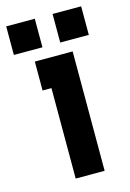

<svg xmlns="http://www.w3.org/2000/svg" viewBox="-166 -701 511 754"><g transform="rotate(-15 89.5 -324.0)"><path d="M-63 -531.7V-647.9H53.2V-531.7ZM125.5 -531.7V-647.9H241.7V-531.7ZM163.6 -485.4V0H45.9V-367.7H9.8V-485.4Z"/></g></svg>

Font: Sangha Kali
Style: Regular
Weight: 400
Designer: Seslavinskaya Anna
Foundry: Popkern
Version: Version 2.000;PS 002.000;hotconv 1.0.88;makeotf.lib2.5.64775